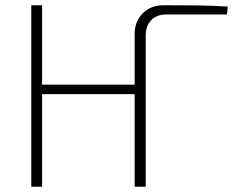

<svg xmlns="http://www.w3.org/2000/svg" viewBox="-20 -710 911 730"><path d="M492 0V-581Q492 -629 523 -659.5Q554 -690 600 -690Q662 -690 723.5 -689.5Q785 -689 846 -685L843 -655H612Q576 -655 555 -633.5Q534 -612 534 -575V0ZM99 0V-690H140V0ZM132 -352V-388H503V-352Z"/></svg>

Font: Exo 2 ExtraLight
Style: Regular
Weight: 250
Designer: Natanael Gama
Foundry: Natanael Gama
Version: Version 2.010